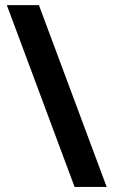

<svg xmlns="http://www.w3.org/2000/svg" viewBox="-20 -734 445 754"><path d="M398.9 0H272.9L6.8 -713.9H132.8Z"/></svg>

Font: Open Sans Hebrew Condensed
Style: Bold
Weight: 700
Width: 3
Foundry: Ascender Corporation, Yanek Iontef
Version: Version 2.001;PS 002.001;hotconv 1.0.70;makeotf.lib2.5.58329